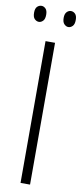

<svg xmlns="http://www.w3.org/2000/svg" viewBox="-100 -918 406 952"><g transform="rotate(10 103.0 -441.5)"><path d="M146.5 -843.3Q146.5 -863.8 156.2 -873.5Q165.5 -882.8 176.8 -882.8Q189 -882.8 198.2 -873.5Q207.5 -864.3 207.5 -843.3Q207.5 -821.3 198.2 -812Q188.5 -802.2 176.8 -802.2Q166 -802.2 156.2 -812Q146.5 -821.8 146.5 -843.3ZM-2.4 -843.3Q-2.4 -864.3 6.8 -873.5Q16.1 -882.8 28.8 -882.8Q40 -882.8 49.3 -873.5Q58.6 -864.3 58.6 -843.3Q58.6 -821.3 49.3 -812Q39.6 -802.2 28.8 -802.2Q16.6 -802.2 6.8 -812Q-2.4 -821.3 -2.4 -843.3ZM78.1 0V-713.9H126V0Z"/></g></svg>

Font: Germano
Style: Regular
Weight: 300
Width: 3
Foundry: Ascender Corporation
Version: Version 1.10; ttfautohint (v1.5)